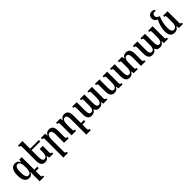

<svg xmlns="http://www.w3.org/2000/svg" viewBox="438 -2638 4754 4754"><g transform="rotate(-45 2815.0 -261.5)"><path d="M359 -492 345 -418H339C314 -475 276 -502 216 -502C107 -502 46 -414 46 -246C46 -76 108 9 210 9C272 9 307 -16 335 -76H341C336 -27 335 7 335 47V245H494V203C454 203 444 197 444 142V0H549V-52H444V-492ZM245 -50C176 -50 156 -129 156 -245C156 -361 176 -443 246 -443C309 -443 337 -378 337 -245C337 -100 302 -50 245 -50Z M1009 -320H900V-219C900 -127 876 -57 812 -57C757 -57 738 -108 738 -203V-440H1043V-492H738V-760H579V-716C623 -716 629 -709 629 -649V-185C629 -48 676 11 770 11C832 11 870 -16 899 -74H903L916 0H1057V-44C1015 -44 1009 -50 1009 -109Z M1594 -44C1551 -44 1544 -52 1544 -112V-314C1544 -444 1498 -502 1406 -502C1338 -502 1303 -474 1275 -418H1272L1263 -492H1114V-448C1157 -448 1165 -440 1165 -384V245H1325V201C1282 201 1274 193 1274 136V-272C1274 -370 1302 -434 1362 -434C1418 -434 1436 -380 1436 -296V0H1594Z M2077 133V0H2182V-52H2077V-314C2077 -444 2031 -502 1938 -502C1871 -502 1835 -473 1808 -418H1804L1795 -492H1647V-448C1689 -448 1698 -440 1698 -384V0H1857V-44C1814 -44 1807 -51 1807 -109V-272C1807 -370 1835 -434 1895 -434C1951 -434 1968 -383 1968 -296V245H2126V201C2083 201 2077 194 2077 133Z M2745 -492V-450C2789 -450 2794 -442 2794 -384V-217C2794 -123 2770 -56 2707 -56C2655 -56 2637 -100 2637 -194V-492H2479V-450C2522 -450 2528 -443 2528 -383V-205C2528 -115 2504 -56 2441 -56C2387 -56 2369 -104 2369 -194V-492H2211V-448C2255 -448 2261 -442 2261 -384V-176C2261 -46 2308 11 2398 11C2461 11 2509 -13 2534 -73H2538C2556 -15 2597 11 2661 11C2729 11 2767 -15 2793 -71H2797L2806 0H2952V-43C2908 -43 2903 -53 2903 -107V-492Z M3197 11C3259 11 3297 -16 3326 -74H3330L3343 0H3484V-44C3442 -44 3436 -50 3436 -109V-492H3277V-448C3317 -448 3327 -441 3327 -379V-219C3327 -127 3302 -57 3239 -57C3184 -57 3165 -112 3165 -203V-492H3006V-448C3050 -448 3056 -441 3056 -381V-185C3056 -48 3103 11 3197 11Z M4238 -112V-314C4238 -444 4191 -502 4098 -502C4031 -502 3996 -473 3969 -418H3965L3957 -492H3808V-448C3852 -448 3859 -440 3859 -383V-219C3859 -127 3834 -57 3771 -57C3716 -57 3697 -112 3697 -203V-492H3538V-448C3582 -448 3588 -441 3588 -381V-185C3588 -48 3635 11 3729 11C3791 11 3829 -16 3858 -74H3862L3875 0H4016V-44C3974 -44 3968 -50 3968 -109V-272C3968 -370 3996 -434 4056 -434C4111 -434 4129 -380 4129 -296V0H4287V-44C4244 -44 4238 -52 4238 -112Z M4869 -492V-450C4913 -450 4918 -442 4918 -384V-217C4918 -123 4894 -56 4831 -56C4779 -56 4761 -100 4761 -194V-492H4603V-450C4646 -450 4652 -443 4652 -383V-205C4652 -115 4628 -56 4565 -56C4511 -56 4493 -104 4493 -194V-492H4335V-448C4379 -448 4385 -442 4385 -384V-176C4385 -46 4432 11 4522 11C4585 11 4633 -13 4658 -73H4662C4680 -15 4721 11 4785 11C4853 11 4891 -15 4917 -71H4921L4930 0H5076V-43C5032 -43 5027 -53 5027 -107V-492Z M5304 11C5368 11 5411 -15 5441 -73H5445L5458 0H5600V-44C5558 -44 5551 -50 5551 -109V-492H5396V-450C5435 -450 5442 -443 5442 -382V-219C5442 -126 5413 -57 5341 -57C5282 -57 5257 -105 5257 -204C5257 -312 5279 -423 5326 -533V-547C5259 -561 5240 -588 5240 -634C5240 -685 5258 -712 5357 -712C5355 -747 5329 -768 5271 -768C5191 -768 5145 -714 5145 -644C5145 -581 5180 -537 5237 -518C5177 -406 5148 -289 5148 -185C5148 -49 5205 11 5304 11Z"/></g></svg>

Font: Noto Serif Armenian Condensed SemiBold
Style: Regular
Weight: 600
Width: 3
Designer: Monotype Design Team
Foundry: Monotype Imaging Inc.
Version: Version 2.008